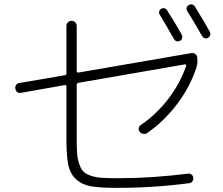

<svg xmlns="http://www.w3.org/2000/svg" viewBox="-20 -860 1040 896"><path d="M78.1 -426.8Q69.3 -424.8 61 -430.2Q52.7 -435.5 51.8 -446.3Q49.8 -456.1 55.2 -463.9Q60.5 -471.7 71.3 -472.7L282.2 -508.8Q290 -510.7 290 -518.6V-739.3Q290 -749 296.9 -755.9Q303.7 -762.7 314 -762.7Q324.2 -762.7 331.1 -755.9Q337.9 -749 337.9 -739.3V-528.3Q337.9 -525.4 340.8 -522.5Q343.8 -519.5 346.7 -521.5L873 -612.3Q881.8 -614.3 890.6 -608.4Q899.4 -602.5 900.4 -592.8Q903.3 -566.4 897.5 -547.9Q869.1 -458 808.1 -376.5Q747.1 -294.9 667 -239.3Q659.2 -233.4 648.4 -235.4Q637.7 -237.3 631.8 -245.1Q626 -252.9 627.4 -262.2Q628.9 -271.5 636.7 -276.4Q710 -326.2 765.6 -398.9Q821.3 -471.7 848.6 -552.7Q849.6 -555.7 847.7 -558.1Q845.7 -560.5 842.8 -559.6L346.7 -473.6Q337.9 -471.7 337.9 -463.9V-218.8Q337.9 -172.9 339.8 -145Q341.8 -117.2 350.1 -93.8Q358.4 -70.3 369.6 -59.1Q380.9 -47.9 403.8 -40Q426.8 -32.2 454.6 -30.3Q482.4 -28.3 528.3 -28.3Q690.4 -28.3 858.4 -49.8Q867.2 -50.8 874 -45.4Q880.9 -40 881.8 -31.2Q883.8 -8.8 862.3 -4.9Q686.5 17.6 518.6 16.6Q442.4 16.6 401.4 8.8Q360.4 1 333 -25.4Q305.7 -51.8 297.9 -93.8Q290 -135.7 290 -211.9V-456.1Q290 -464.8 282.2 -462.9ZM732.4 -819.3Q740.2 -823.2 748 -821.3Q755.9 -819.3 760.7 -810.5Q794.9 -757.8 828.1 -698.2Q832 -690.4 830.1 -682.1Q828.1 -673.8 820.3 -669.9Q802.7 -661.1 792 -677.7Q752 -748 725.6 -791Q720.7 -797.9 723.1 -806.6Q725.6 -815.4 732.4 -819.3ZM861.3 -836.9Q869.1 -840.8 877 -838.9Q884.8 -836.9 889.6 -829.1Q934.6 -756.8 959 -711.9Q962.9 -704.1 960.9 -696.3Q959 -688.5 951.2 -683.6Q933.6 -674.8 921.9 -693.4Q888.7 -752.9 853.5 -808.6Q844.7 -826.2 861.3 -836.9Z"/></svg>

Font: Rounded Mgen+ 1mn light
Style: Regular
Weight: 200
Designer: [Source Han Sans]
Ryoko NISHIZUKA  (kana & ideographs); Paul D. Hunt (Latin, Greek & Cyrillic); Wenlong ZHANG  (bopomofo
Version: Version 1.059.20150602